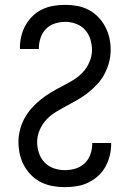

<svg xmlns="http://www.w3.org/2000/svg" viewBox="-20 -763 540 791"><path d="M247 8Q222 8 197 3.5Q172 -1 149.5 -12Q127 -23 109 -41Q91 -59 79 -81Q67 -103 61.5 -128Q56 -153 56 -178Q56 -203 62.5 -228.5Q69 -254 81.5 -276.5Q94 -299 111 -318Q128 -337 148 -353Q168 -369 190.5 -382.5Q213 -396 235.5 -407.5Q258 -419 280.5 -432.5Q303 -446 320.5 -464.5Q338 -483 348.5 -507.5Q359 -532 359 -558Q359 -580 352 -602Q345 -624 330 -640.5Q315 -657 293 -665Q271 -673 249 -673Q227 -673 205.5 -666Q184 -659 169 -643.5Q154 -628 147 -606.5Q140 -585 140 -564V-561H62V-565Q62 -589 67.5 -613Q73 -637 85 -658.5Q97 -680 114.5 -697Q132 -714 154 -724.5Q176 -735 200.5 -739Q225 -743 249 -743Q274 -743 298.5 -738.5Q323 -734 345 -722.5Q367 -711 384.5 -693Q402 -675 413.5 -653Q425 -631 430.5 -607Q436 -583 436 -558Q436 -532 429.5 -507Q423 -482 411 -459Q399 -436 381.5 -417Q364 -398 344 -382Q324 -366 301.5 -353Q279 -340 256.5 -328Q234 -316 211.5 -302.5Q189 -289 171.5 -270.5Q154 -252 143.5 -227.5Q133 -203 133 -178Q133 -155 140.5 -132.5Q148 -110 164 -93.5Q180 -77 202 -69.5Q224 -62 247 -62Q269 -62 291 -68.5Q313 -75 329 -90.5Q345 -106 352.5 -127.5Q360 -149 360 -171V-174H438V-170Q438 -145 432 -121Q426 -97 414 -75.5Q402 -54 383.5 -37.5Q365 -21 343 -10.5Q321 0 296.5 4Q272 8 247 8Z"/></svg>

Font: Iosevka Curly
Style: Regular
Weight: 400
Monospace: yes
Designer: Belleve Invis
Foundry: Belleve Invis
Version: Version 22.1.2; ttfautohint (v1.8.4)